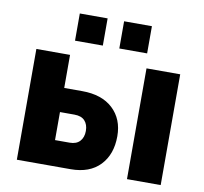

<svg xmlns="http://www.w3.org/2000/svg" viewBox="-80 -810 954 896"><g transform="rotate(10 397.0 -361.5)"><path d="M227.1 -594.2V-723.1H358.9V-594.2ZM437 -594.2V-723.1H568.8V-594.2ZM56.2 0V-524.9H215.8V-368.2H300.8Q394.5 -368.2 446.8 -319.3Q499 -270.5 499 -189Q499 -103 450 -51.5Q400.9 0 311 0ZM578.1 0V-524.9H737.8V0ZM215.8 -121.1H285.2Q316.9 -121.1 333.5 -139.4Q350.1 -157.7 350.1 -188Q350.1 -218.3 333.7 -236.1Q317.4 -253.9 284.2 -253.9H215.8Z"/></g></svg>

Font: Raleway-v4020 ExtraBold
Style: Regular
Weight: 800
Designer: Matt McInerney, Pablo Impallari, Rodrigo Fuenzalida
Foundry: Matt McInerney, Pablo Impallari, Rodrigo Fuenzalida
Version: Version 4.020;PS 004.020;hotconv 1.0.88;makeotf.lib2.5.64775